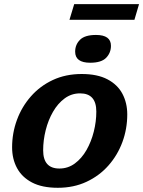

<svg xmlns="http://www.w3.org/2000/svg" viewBox="-20 -880 680 912"><path d="M368 -528.5Q442.5 -528.5 490.5 -503.2Q538.5 -478 561.5 -434.5Q584.5 -391 584.5 -336.5Q584.5 -268 561.5 -205.5Q538.5 -143 495.2 -94Q452 -45 391 -16.5Q330 12 254.5 12Q180 12 132 -13.2Q84 -38.5 60.8 -81.8Q37.5 -125 37.5 -180Q37.5 -248 60.5 -310.5Q83.5 -373 126.8 -422.2Q170 -471.5 231 -500Q292 -528.5 368 -528.5ZM262 -79.5Q303 -79.5 335.5 -103.5Q368 -127.5 390.8 -167.2Q413.5 -207 425.5 -254.8Q437.5 -302.5 437.5 -350Q437.5 -436.5 360.5 -436.5Q319.5 -436.5 287 -412.5Q254.5 -388.5 231.8 -349Q209 -309.5 197 -261.5Q185 -213.5 185 -166Q185 -79.5 262 -79.5ZM408.5 -582Q337 -582 337 -634.5Q337 -668 360 -691Q383 -714 436 -714Q507 -714 507 -662.5Q507 -629 484.2 -605.5Q461.5 -582 408.5 -582ZM310 -786 332.5 -860.5H640.5L618.5 -786Z"/></svg>

Font: Newsreader Caption SemiBold
Style: Italic
Weight: 600
Italic angle: -17°
Designer: Hugues Gentile
Foundry: Production Type
Version: Version 1.001